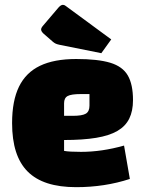

<svg xmlns="http://www.w3.org/2000/svg" viewBox="-20 -759 610 794"><path d="M295 15Q227 15 177 -1Q127 -17 94.5 -49.5Q62 -82 46 -132Q30 -182 30 -250Q30 -342 58.5 -400.5Q87 -459 145.5 -487Q204 -515 295 -515Q385 -515 436 -499.5Q487 -484 508.5 -447Q530 -410 530 -345Q530 -300 514.5 -268.5Q499 -237 465.5 -217.5Q432 -198 377.5 -189Q323 -180 245 -180H215V-280H281Q320 -280 335 -289Q350 -298 350 -322V-370H314Q275 -370 260 -362Q245 -354 245 -332V-135Q266 -131 315 -131Q358 -131 402.5 -137.5Q447 -144 493 -157L517 -19Q465 -2 409.5 6.5Q354 15 295 15ZM399 -539 225 -574Q216 -576 210.5 -578.5Q205 -581 199 -586L161 -619Q150 -629 150 -637Q150 -644 159 -654L222 -728Q232 -739 240 -739Q246 -739 251 -735L440 -596Z"/></svg>

Font: Changa ExtraBold
Style: Regular
Weight: 800
Designer: Eduardo Rodriguez Tunni
Foundry: Eduardo Rodriguez Tunni
Version: Version 3.002; ttfautohint (v1.8.2)